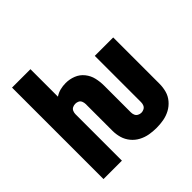

<svg xmlns="http://www.w3.org/2000/svg" viewBox="-186 -909 1091 1091"><g transform="rotate(-45 360.0 -363.5)"><path d="M475 8Q504 8 532 3Q560 -2 585.5 -15.5Q611 -29 630 -51.5Q649 -74 656.5 -101.5Q664 -129 664 -158V-530H516V-158Q516 -146 511.5 -135.5Q507 -125 496.5 -119.5Q486 -114 475 -114Q464 -114 453.5 -119.5Q443 -125 438.5 -135.5Q434 -146 434 -158V-373Q434 -404 427 -434.5Q420 -465 400 -490Q380 -515 350.5 -526.5Q321 -538 290 -538Q267 -538 245 -532.5Q223 -527 204 -514V-735H56V0H204V-373Q204 -384 208.5 -395Q213 -406 223.5 -411Q234 -416 245 -416Q257 -416 267 -411Q277 -406 281.5 -395Q286 -384 286 -373V-158Q286 -129 294 -101.5Q302 -74 320.5 -51.5Q339 -29 364.5 -15.5Q390 -2 418 3Q446 8 475 8Z"/></g></svg>

Font: Iosevka Sparkle Heavy
Style: Regular
Weight: 900
Designer: Belleve Invis
Foundry: Belleve Invis
Version: Version 4.5.0; ttfautohint (v1.8.3)